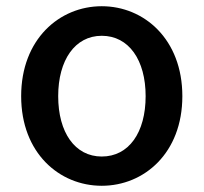

<svg xmlns="http://www.w3.org/2000/svg" viewBox="-20 -584 654 617"><path d="M307 13C443 13 566 -92 566 -275C566 -458 443 -564 307 -564C171 -564 48 -458 48 -275C48 -92 171 13 307 13ZM307 -81C221 -81 167 -158 167 -275C167 -391 221 -469 307 -469C394 -469 448 -391 448 -275C448 -158 394 -81 307 -81Z"/></svg>

Font: Noto Sans JP Medium
Style: Regular
Weight: 500
Designer: Ryoko NISHIZUKA  (kana, bopomofo & ideographs); Paul D. Hunt (Latin, Greek & Cyrillic); Sandoll Communications , Soo-you
Foundry: Adobe
Version: Version 2.002;hotconv 1.0.116;makeotfexe 2.5.65601